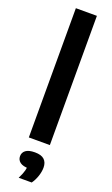

<svg xmlns="http://www.w3.org/2000/svg" viewBox="-197 -847 657 1128"><g transform="rotate(20 131.0 -282.5)"><path d="M65 0V-808H196.5V0ZM90 243Q106 211.5 111.8 189Q117.5 166.5 117.5 143.5L141 172H130.5Q90.5 172 72.2 158Q54 144 54 121Q54 97.5 72.5 83.8Q91 70 129.5 70Q169.5 70 188.2 87.5Q207 105 207 137.5Q207 162.5 197.5 191.2Q188 220 171.5 243Z"/></g></svg>

Font: Encode Sans Condensed Thin SemiBold
Style: Regular
Weight: 600
Version: Version 3.002